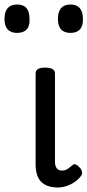

<svg xmlns="http://www.w3.org/2000/svg" viewBox="-64 -815 388 852"><path d="M193 17Q167 17 148 10Q129 3 117 -10Q105 -23 99.5 -42.5Q94 -62 94 -86V-489Q94 -502 104.5 -508.5Q115 -515 136 -515Q158 -515 169 -508.5Q180 -502 180 -489V-96Q180 -83 184 -74.5Q188 -66 195 -62Q202 -58 211 -58Q222 -58 230 -62Q238 -66 245 -72Q252 -78 260 -84Q267 -89 275.5 -83.5Q284 -78 293 -68Q298 -61 300 -52Q302 -43 296 -35Q285 -20 268 -8Q251 4 231.5 10.5Q212 17 193 17ZM12 -669Q-16 -669 -30 -684.5Q-44 -700 -44 -731Q-44 -763 -30 -779Q-16 -795 12 -795Q40 -795 53.5 -779Q67 -763 67 -731Q69 -700 54.5 -684.5Q40 -669 12 -669ZM249 -669Q221 -669 207 -684.5Q193 -700 193 -731Q193 -763 207 -779Q221 -795 249 -795Q276 -795 290 -779Q304 -763 304 -731Q305 -700 290.5 -684.5Q276 -669 249 -669Z"/></svg>

Font: Playwrite BE WAL
Style: Regular
Weight: 400
Designer: Veronika Burian, José Scaglione
Foundry: TypeTogether
Version: Version 1.002